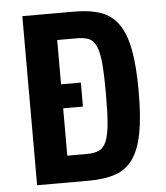

<svg xmlns="http://www.w3.org/2000/svg" viewBox="-51 -733 671 778"><g transform="rotate(-5 285.0 -344.0)"><path d="M68.6 0H279.3Q342.1 0 386.7 -15Q431.3 -30 458.9 -68.6Q486.4 -107.3 499.1 -173.7Q511.7 -240.1 511.7 -343Q511.7 -445.9 499.1 -512.6Q486.4 -579.4 458.9 -618.2Q431.3 -657 387.4 -672.4Q343.6 -687.7 281.4 -687.7H68.6ZM200.9 -108.6V-579.1H280Q310 -579.1 329 -571.6Q348 -564.1 359.2 -539.4Q370.4 -514.6 374.6 -467.9Q378.7 -421.3 378.7 -342.3Q378.7 -267.9 374.6 -221.9Q370.4 -176 359.6 -150.9Q348.7 -125.7 329.7 -117.1Q310.7 -108.6 280 -108.6ZM281.4 -398.9H115.4V-301.3H281.4Z"/></g></svg>

Font: Secuela Black
Style: Regular
Weight: 900
Designer: Fernando Haro
Foundry: deFharo
Version: Version 1.704